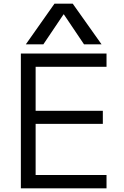

<svg xmlns="http://www.w3.org/2000/svg" viewBox="-20 -1020 670 1040"><path d="M93 0V-730H557V-658H173V-420H537V-349H173V-72H557V0ZM120 -780 275 -1000H374L530 -780H435L326 -942H324L215 -780Z"/></svg>

Font: M PLUS 1
Style: Regular
Weight: 400
Designer: Coji Morishita
Foundry: UNDERFOREST DESIGN
Version: Version 1.001